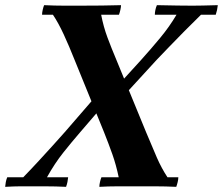

<svg xmlns="http://www.w3.org/2000/svg" viewBox="-54 -722 864 744"><path d="M637 -35Q637 -27 634.5 -16.5Q632 -6 629 2Q606 1 588 0.5Q570 0 548.5 0Q527 0 491 0Q438 0 401.5 0Q365 0 331 2Q331 -6 333.5 -17Q336 -28 339 -35H406Q396 -83 381.5 -124Q367 -165 349 -210L235 -490Q214 -543 193 -588.5Q172 -634 151 -665H109Q109 -673 111.5 -684Q114 -695 117 -702Q140 -701 157.5 -700.5Q175 -700 196.5 -700Q218 -700 253 -700Q300 -700 340.5 -700.5Q381 -701 415 -702Q415 -695 412.5 -684Q410 -673 407 -665H338Q347 -618 362.5 -576.5Q378 -535 397 -490L512 -210Q536 -152 554 -111Q572 -70 595 -35ZM351 -334 493 -490Q530 -531 566.5 -575Q603 -619 630 -665H546Q546 -673 548 -683Q550 -693 554 -702Q594 -701 634.5 -700.5Q675 -700 692 -700Q710 -700 731.5 -700.5Q753 -701 790 -702Q789 -692 787 -683Q785 -674 782 -665H725Q694 -635 661.5 -602Q629 -569 600.5 -539.5Q572 -510 553 -490L410 -334ZM391 -366 257 -210Q225 -173 191.5 -131Q158 -89 128 -35H210Q209 -26 207.5 -17.5Q206 -9 202 2Q162 0 121 0Q80 0 63 0Q45 0 23.5 0Q2 0 -34 2Q-33 -8 -31.5 -16.5Q-30 -25 -26 -35H36Q69 -69 97 -99.5Q125 -130 150 -157.5Q175 -185 197 -210L332 -366Z"/></svg>

Font: Poltawski Nowy
Style: Bold Italic
Weight: 700
Italic angle: -12°
Designer: Adam Pótawski, Mateusz Machalski, Borys Kosmynka, Ania Wieluska
Foundry: Capitalics.wtf
Version: Version 1.001;gftools[0.9.25]